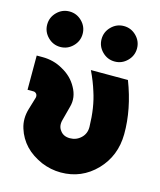

<svg xmlns="http://www.w3.org/2000/svg" viewBox="-113 -827 769 921"><g transform="rotate(15 271.5 -366.5)"><path d="M20 -500V-330H50Q58 -330 65 -322Q70 -314 68 -304L50 -244Q34 -192 49 -145Q56 -122 68 -101.5Q80 -81 96 -64Q113 -46 133.5 -32.5Q154 -19 178 -8Q202 2 226.5 7Q251 12 276 12Q379 12 451 -62Q522 -136 523 -244Q524 -368 473 -500H289Q301 -475 310.5 -451Q320 -427 327 -404Q339 -368 345.5 -326Q352 -284 353 -236Q354 -202 331 -180Q308 -158 276 -158Q244 -158 228 -180Q210 -202 220 -236L238 -304Q245 -329 241.5 -353Q238 -377 225 -400Q212 -424 193.5 -442Q175 -460 151 -473Q127 -487 101.5 -493.5Q76 -500 50 -500ZM118 -745Q82 -745 56 -719Q30 -693 30 -657Q30 -621 56 -595Q82 -569 118 -569Q154 -569 180 -595Q206 -621 206 -657Q206 -693 180 -719Q154 -745 118 -745ZM388 -745Q352 -745 326 -719Q300 -693 300 -657Q300 -621 326 -595Q352 -569 388 -569Q424 -569 450 -595Q476 -621 476 -657Q476 -693 450 -719Q424 -745 388 -745Z"/></g></svg>

Font: Unageo
Style: Black
Weight: 900
Designer: Richard Sepsi
Foundry: Richard Sepsi
Version: Version 2.000